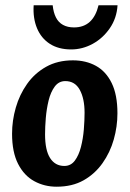

<svg xmlns="http://www.w3.org/2000/svg" viewBox="-20 -694 492 729"><path d="M195 14.9Q148.6 14.9 110.1 -6.1Q71.6 -27 48.7 -71.7Q25.8 -116.4 25.8 -186.1Q25.8 -236.3 40 -285.5Q54.1 -334.7 82.9 -375.4Q111.7 -416.1 155.3 -440.5Q198.9 -464.9 256.7 -464.9Q306.4 -464.9 344.4 -443.9Q382.4 -423 404.1 -378.6Q425.9 -334.1 425.9 -263.9Q425.9 -213.7 412 -164.5Q398.1 -115.3 369.3 -74.6Q340.6 -33.9 297.5 -9.5Q254.4 14.9 195 14.9ZM224.3 -63.9Q248.9 -63.9 264.1 -84.1Q279.2 -104.3 287.3 -135.9Q295.4 -167.5 298.3 -202.3Q301.1 -237.2 301.1 -266Q301.1 -319.6 282.9 -352.9Q264.7 -386.1 227.9 -386.1Q203.3 -386.1 187.9 -365.4Q172.5 -344.7 164.6 -312.6Q156.8 -280.5 153.9 -245.9Q151.1 -211.3 151.1 -184Q151.1 -123.8 170.2 -93.9Q189.4 -63.9 224.3 -63.9ZM250.1 -506.3Q202.3 -506.3 169.3 -527.5Q136.3 -548.8 120.5 -586.9Q104.7 -624.9 107.8 -673.9H180Q182.9 -646.5 192.4 -627.7Q201.9 -608.9 219.3 -599.4Q236.7 -589.9 260.9 -589.9Q297.8 -589.9 321 -611.2Q344.1 -632.4 354.1 -673.9H426.3Q423.2 -624.9 397 -586.9Q370.8 -548.8 331.9 -527.5Q292.9 -506.3 250.1 -506.3Z"/></svg>

Font: Ancizar Sans Thin
Style: Italic
Weight: 100
Italic angle: -4°
Designer: Cesar Puertas, Viviana Monsalve, Julian Moncada, Julian Prieto, Jose Castro, Mariel Hernandez, Felipe Aragon, Sara Alarc
Version: Version 8.100